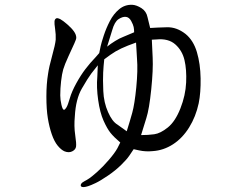

<svg xmlns="http://www.w3.org/2000/svg" viewBox="-20 -742 1040 803"><path d="M395 -520Q398 -535 401 -549Q404 -563 414 -593.5Q424 -624 439.5 -654Q455 -684 478.5 -703.5Q502 -723 533 -722Q551 -721 571.5 -708Q592 -695 597 -670L608 -625Q638 -627 678.5 -628Q719 -629 756 -600Q789 -573 803.5 -524Q818 -475 819 -414.5Q820 -354 811 -310Q799 -254 771 -209Q743 -164 703.5 -138.5Q664 -113 619 -110Q589 -107 562 -113L539 -118Q531 -106 520.5 -90.5Q510 -75 486.5 -52Q463 -29 431.5 -7.5Q400 14 380 23.5Q360 33 349 36.5Q338 40 330 40.5Q322 41 319 37Q316 33 319.5 27Q323 21 333 16Q343 11 354 3.5Q365 -4 387.5 -24Q410 -44 435 -73Q460 -102 471 -122L483 -146Q456 -169 442 -186.5Q428 -204 413 -237.5Q398 -271 390.5 -324Q383 -377 387 -421L389 -469Q375 -452 361.5 -434Q348 -416 322.5 -372Q297 -328 293 -256Q289 -214 294.5 -177.5Q300 -141 298 -128.5Q296 -116 282 -109Q268 -102 250 -109Q236 -115 221.5 -132.5Q207 -150 196.5 -180.5Q186 -211 180 -248Q174 -285 174 -338Q174 -391 181 -433Q185 -462 198 -508.5Q211 -555 213 -576Q214 -598 210.5 -621Q207 -644 208 -653Q209 -662 215 -665Q219 -668 232 -662Q243 -656 261 -640.5Q279 -625 289 -611Q299 -597 299 -584Q299 -578 291 -560.5Q283 -543 266.5 -507Q250 -471 244.5 -452Q239 -433 235.5 -402.5Q232 -372 232 -343Q232 -325 237 -303.5Q242 -282 248 -283Q252 -283 258 -293Q264 -303 272 -331Q280 -359 299 -393.5Q318 -428 337.5 -453.5Q357 -479 381 -504L395 -520ZM510 -193Q523 -234 533 -270Q543 -306 550 -377Q557 -449 553 -496L549 -564Q512 -551 487.5 -539.5Q463 -528 442 -513L416 -494Q413 -467 411.5 -438.5Q410 -410 412 -361.5Q414 -313 432 -273Q449 -234 471 -221L510 -193ZM428 -547Q443 -559 461.5 -570.5Q480 -582 496 -588L541 -607Q541 -619 539 -629Q537 -639 528.5 -654.5Q520 -670 506.5 -671.5Q493 -673 476 -662Q459 -651 449 -615L428 -547ZM615 -576Q616 -551 618.5 -501Q621 -451 612.5 -368Q604 -285 592 -248L570 -177Q599 -177 625 -180.5Q651 -184 682 -209Q713 -234 734.5 -288.5Q756 -343 758.5 -397Q761 -451 751.5 -491Q742 -531 713 -556.5Q684 -582 634 -577L615 -576Z"/></svg>

Font: ChillKai
Style: Regular
Weight: 400
Designer: ChillType
Foundry: 寒蝉字型
Version: Version 2.000